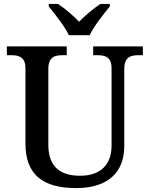

<svg xmlns="http://www.w3.org/2000/svg" viewBox="-20 -951 765 981"><path d="M332 -771H438C459 -816 510 -880 541 -918V-931H493C458 -908 414 -871 384 -840C354 -871 312 -908 276 -931H229V-918C260 -880 311 -816 332 -771ZM369 10C532 10 615 -71 615 -205V-599C615 -660 648 -669 689 -669H710V-714H456V-669H477C517 -669 550 -660 550 -603V-207C550 -113 497 -53 389 -53C293 -53 227 -95 227 -210V-599C227 -660 260 -669 300 -669H321V-714H15V-669H37C76 -669 110 -660 110 -603V-217C110 -53 206 10 369 10Z"/></svg>

Font: Noto Serif Thai Medium
Style: Regular
Weight: 500
Designer: Monotype Design Team
Foundry: Monotype Imaging Inc.
Version: Version 1.901;PS 001.901;hotconv 1.0.88;makeotf.lib2.5.64775